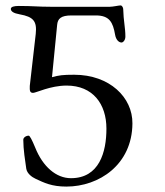

<svg xmlns="http://www.w3.org/2000/svg" viewBox="-20 -675 608 709"><path d="M225 14C346 14 468 -67 469 -219C470 -315 385 -399 254 -399C211 -399 198 -397 172 -390L191 -583C193 -606 205 -618 244 -618H334C384 -618 397 -593 405 -547C408 -529 418 -518 429 -518C434 -518 443 -526 443 -540C443 -573 436 -598 435 -641C435 -645 432 -655 425 -655C419 -655 397 -650 386 -650H166C120 -650 103 -653 49 -653C32 -653 20 -650 20 -642C20 -633 30 -626 53 -622C103 -613 117 -597 112 -550L90 -358C90 -345 88 -332 102 -332C113 -332 166 -359 226 -359C323 -359 373 -291 373 -200C373 -114 347 -17 242 -17C187 -17 138 -60 110 -130C98 -159 90 -174 86 -174C76 -174 66 -167 66 -159C66 -123 73 -80 77 -52C80 -34 98 -21 111 -15C143 0 171 14 225 14Z"/></svg>

Font: EB Garamond
Style: Regular
Weight: 400
Designer: Georg Duffner and Octavio Pardo
Foundry: Georg Duffner
Version: Version 1.000;PS 001.000;hotconv 1.0.88;makeotf.lib2.5.64775